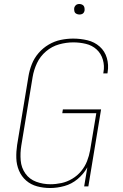

<svg xmlns="http://www.w3.org/2000/svg" viewBox="-20 -937 616 965"><path d="M232 8Q267 8 303.5 -2Q340 -12 370 -37Q400 -62 419 -96L403 0H424L488 -387H296L293 -368H464L433 -182Q428 -154 417.5 -127Q407 -100 388 -77Q369 -54 343 -38.5Q317 -23 289 -17Q261 -11 233 -11Q196 -11 162 -23.5Q128 -36 107.5 -65Q87 -94 84 -131Q81 -168 87 -205L144 -550Q150 -586 166 -620Q182 -654 211.5 -679Q241 -704 277 -714Q313 -724 348 -724Q381 -724 412 -716.5Q443 -709 465.5 -688.5Q488 -668 497 -637Q506 -606 500 -574Q500 -571 499 -568H520L521 -575Q527 -611 517 -645.5Q507 -680 481 -703Q455 -726 420 -734.5Q385 -743 348 -743Q317 -743 285.5 -736.5Q254 -730 225 -713Q196 -696 174 -670.5Q152 -645 140 -614.5Q128 -584 123 -553L66 -208Q61 -175 62 -142Q63 -109 75.5 -79.5Q88 -50 111.5 -29.5Q135 -9 166.5 -0.5Q198 8 232 8ZM379 -864Q385 -864 391 -866Q397 -868 400.5 -873Q404 -878 405 -884Q406 -892 404 -900Q402 -908 395 -912.5Q388 -917 379 -917Q373 -917 367.5 -915Q362 -913 358 -907.5Q354 -902 353 -897Q352 -888 354 -880Q356 -872 363.5 -868Q371 -864 379 -864Z"/></svg>

Font: Iosevka Sparkle Thin
Style: Italic
Weight: 100
Italic angle: -9°
Designer: Belleve Invis
Foundry: Belleve Invis
Version: Version 4.5.0; ttfautohint (v1.8.3)